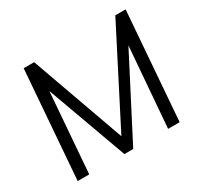

<svg xmlns="http://www.w3.org/2000/svg" viewBox="-148 -904 1146 1096"><g transform="rotate(-30 424.5 -356.0)"><path d="M797 -712 742 0H666L708 -526L436 0H378L187 -526L146 0H70L125 -712H194L414 -97L729 -712Z"/></g></svg>

Font: Muli
Style: Italic
Weight: 400
Italic angle: -4.541°
Designer: Vernon Adams
Foundry: Vernon Adams
Version: Version 2.001